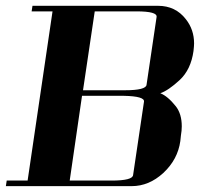

<svg xmlns="http://www.w3.org/2000/svg" viewBox="-20 -635 683 655"><path d="M0 0 2.9 -19H74.2L159.2 -596.2H87.9L90.8 -615.2H519Q578.6 -615.2 613.8 -569.8Q642.1 -534.2 642.1 -486.8Q642.1 -478.5 640.1 -460.9Q631.3 -397.5 592.8 -361.8Q554.2 -326.2 526.9 -316.9Q552.2 -307.1 580.1 -272Q600.1 -246.1 600.1 -204.1Q600.1 -189.5 597.2 -172.9L595.2 -153.8Q586.4 -90.8 537.1 -44.9Q488.3 0 429.2 0ZM217.8 -19H360.8Q432.6 -19 434.1 -38.1L471.2 -288.1Q474.1 -306.6 402.8 -308.1H259.8ZM263.2 -327.1H405.8Q478.5 -327.1 480 -346.2L514.2 -577.1Q517.1 -596.2 445.8 -596.2H303.2Z"/></svg>

Font: Hjet
Style: Italic
Weight: 400
Designer: T. Christopher White
Version: Version 1.2